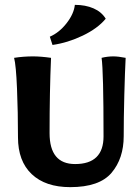

<svg xmlns="http://www.w3.org/2000/svg" viewBox="-20 -765 574 790"><path d="M54 -200Q54 -303 50 -400Q46 -497 38 -527Q76 -533 116 -533Q148 -533 190 -527Q184 -389 184 -217Q184 -90 289 -90Q406 -90 406 -204Q406 -471 398 -527Q422 -533 446 -533Q467 -533 497 -527Q494 -470 491.5 -374Q489 -278 489 -205Q489 -113 439 -54Q389 5 269 5Q167 5 110.5 -48.5Q54 -102 54 -200ZM185 -614Q224 -631 254 -669.5Q284 -708 288 -745Q332 -745 365 -730.5Q398 -716 415 -688Q382 -648 320.5 -618.5Q259 -589 196 -580Z"/></svg>

Font: Mirza
Style: Bold
Weight: 700
Designer: Arabic design by Kourosh Beigpour, Latin design by Eduardo Tunni, engineering by Lasse Fister
Version: Version 1.0010g